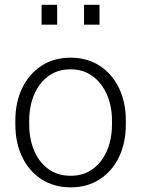

<svg xmlns="http://www.w3.org/2000/svg" viewBox="-20 -782 602 812"><path d="M279.3 10.3Q208.5 10.3 155.8 -23.7Q103 -57.6 74 -117.7Q44.9 -177.7 44.9 -255.9V-272Q44.9 -349.6 74 -409.7Q103 -469.7 155.5 -503.9Q208 -538.1 278.3 -538.1Q348.6 -538.1 401.4 -503.9Q454.1 -469.7 483.2 -409.7Q512.2 -349.6 512.2 -272V-255.9Q512.2 -177.7 483.2 -117.7Q454.1 -57.6 401.6 -23.7Q349.1 10.3 279.3 10.3ZM279.3 -38.6Q333.5 -38.6 372.6 -67.4Q411.6 -96.2 432.6 -145.3Q453.6 -194.3 453.6 -255.9V-272Q453.6 -332.5 432.4 -381.6Q411.1 -430.7 371.8 -459.7Q332.5 -488.8 278.3 -488.8Q223.1 -488.8 184.1 -459.7Q145 -430.7 124.3 -381.6Q103.5 -332.5 103.5 -272V-255.9Q103.5 -194.3 124.3 -145.3Q145 -96.2 184.3 -67.4Q223.6 -38.6 279.3 -38.6ZM335.4 -677.7V-761.7H400.9V-677.7ZM155.8 -677.7V-761.7H221.7V-677.7Z"/></svg>

Font: Roboto Slab Light
Style: Regular
Weight: 300
Designer: Google
Version: Version 2.000; ttfautohint (v1.8.1.43-b0c9)